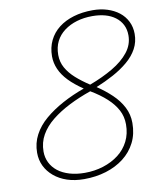

<svg xmlns="http://www.w3.org/2000/svg" viewBox="-107 -1100 1014 1204"><g transform="rotate(-10 400.0 -498.0)"><path d="M331 19Q271 19 223 3Q175 -13 140 -42.5Q105 -72 86.5 -110.5Q68 -149 68 -195Q68 -256 95.5 -308Q123 -360 172.5 -402Q222 -444 286.5 -479Q351 -514 426 -541Q371 -578 335.5 -615Q300 -652 282.5 -692Q265 -732 265 -774Q265 -830 287 -875Q309 -920 349 -951Q389 -982 444 -998.5Q499 -1015 566 -1015Q616 -1015 658.5 -1001.5Q701 -988 732.5 -963.5Q764 -939 782 -903Q800 -867 800 -823Q800 -772 777 -729.5Q754 -687 712.5 -652Q671 -617 618.5 -588.5Q566 -560 507 -536Q558 -502 599.5 -462.5Q641 -423 665 -376.5Q689 -330 689 -276Q689 -206 661.5 -151.5Q634 -97 585 -59Q536 -21 471 -1Q406 19 331 19ZM342 -19Q404 -19 459.5 -36.5Q515 -54 557.5 -86.5Q600 -119 624 -166.5Q648 -214 648 -274Q648 -324 626 -365.5Q604 -407 563 -444.5Q522 -482 463 -517Q388 -491 324 -458.5Q260 -426 211.5 -387Q163 -348 136 -300.5Q109 -253 109 -195Q109 -157 125 -124.5Q141 -92 171 -68.5Q201 -45 244.5 -32Q288 -19 342 -19ZM470 -558Q553 -589 618.5 -627.5Q684 -666 722 -714Q760 -762 760 -821Q760 -859 745 -888.5Q730 -918 702.5 -938.5Q675 -959 638.5 -969Q602 -979 557 -979Q504 -979 458.5 -965.5Q413 -952 378 -926Q343 -900 324 -862.5Q305 -825 305 -776Q305 -731 326 -693.5Q347 -656 384 -623Q421 -590 470 -558Z"/></g></svg>

Font: Playwrite US Trad Thin
Style: Regular
Weight: 250
Designer: Veronika Burian, José Scaglione
Foundry: TypeTogether
Version: Version 1.003